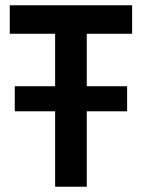

<svg xmlns="http://www.w3.org/2000/svg" viewBox="-20 -708 538 728"><path d="M481 -580H309V-381H462V-286H309V0H189V-286H36V-381H189V-580H17V-688H481Z"/></svg>

Font: Saira Semi Condensed Medium
Style: Regular
Weight: 500
Width: 4
Designer: Hector Gatti with collaboration of the Omnibus-Type team
Foundry: Omnibus-Type
Version: Version 1.001; ttfautohint (v1.8)